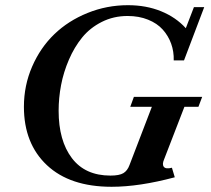

<svg xmlns="http://www.w3.org/2000/svg" viewBox="-20 -696 801 729"><path d="M403.8 13.2Q245.6 13.2 158.2 -68.8Q70.8 -150.9 70.8 -290.5Q70.8 -371.6 102.1 -443.4Q133.3 -515.1 186.3 -566.2Q239.3 -617.2 312.3 -646.7Q385.3 -676.3 465.8 -676.3Q535.2 -676.3 591.6 -653.3Q647.9 -630.4 685.5 -588.9L716.3 -668.9H755.4L678.7 -466.8H639.6Q640.6 -500 629.9 -530Q619.1 -560.1 597.9 -583.7Q576.7 -607.4 542.2 -621.3Q507.8 -635.3 464.4 -635.3Q411.1 -635.3 366.5 -612.8Q321.8 -590.3 292 -553.7Q262.2 -517.1 241.7 -469.5Q221.2 -421.9 211.9 -373Q202.6 -324.2 202.6 -275.4Q202.6 -162.1 252.9 -95.7Q303.2 -29.3 399.4 -29.3Q433.1 -29.3 448.5 -38.6Q463.9 -47.9 471.7 -69.3L556.6 -290.5H474.6L488.3 -328.1H747.6L733.4 -290.5H680.2L603 -90.8Q594.7 -71.8 602.1 -62.5Q609.4 -53.2 632.8 -59.1L643.6 -22.9Q508.8 13.2 403.8 13.2Z"/></svg>

Font: Elstob 8pt SemiBold
Style: Italic
Weight: 600
Italic angle: -20°
Designer: Peter S. Baker
Version: Version 1.015